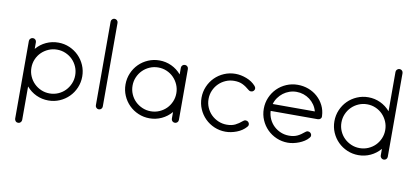

<svg xmlns="http://www.w3.org/2000/svg" viewBox="-84 -1059 3447 1585"><g transform="rotate(10 1640.0 -267.0)"><path d="M583 -243Q583 -193 564 -148.5Q545 -104 512 -71Q479 -38 435 -19Q391 0 341 0Q287 0 239.5 -22Q192 -44 157 -85V195Q157 207 148.5 216Q140 225 128 225Q115 225 106.5 216Q98 207 98 195V-456Q98 -468 107 -476.5Q116 -485 128 -485Q140 -485 148.5 -476.5Q157 -468 157 -456V-400Q192 -441 239.5 -463Q287 -485 341 -485Q391 -485 435 -466Q479 -447 512 -414Q545 -381 564 -337Q583 -293 583 -243ZM524 -243Q524 -281 509.5 -314.5Q495 -348 470.5 -372.5Q446 -397 412.5 -411.5Q379 -426 341 -426Q303 -426 269.5 -411.5Q236 -397 211 -372.5Q186 -348 171.5 -314.5Q157 -281 157 -243Q157 -205 171.5 -171.5Q186 -138 211 -113Q236 -88 269.5 -73.5Q303 -59 341 -59Q379 -59 412.5 -73.5Q446 -88 470.5 -113Q495 -138 509.5 -171.5Q524 -205 524 -243Z M793 -29Q793 -17 784.5 -8.5Q776 0 764 0Q752 0 743.5 -8.5Q735 -17 735 -29V-730Q735 -742 743.5 -750.5Q752 -759 764 -759Q776 -759 784.5 -750.5Q793 -742 793 -730Z M1431 -29Q1431 -17 1422.5 -8.5Q1414 0 1402 0Q1389 0 1380.5 -8.5Q1372 -17 1372 -29V-85Q1337 -44 1289.5 -22Q1242 0 1189 0Q1139 0 1094.5 -19Q1050 -38 1017 -71Q984 -104 965 -148Q946 -192 946 -242Q946 -292 965 -336.5Q984 -381 1017 -414Q1050 -447 1094.5 -466Q1139 -485 1189 -485Q1242 -485 1289.5 -463Q1337 -441 1372 -400V-456Q1372 -468 1380.5 -476.5Q1389 -485 1402 -485Q1414 -485 1422.5 -476.5Q1431 -468 1431 -456ZM1372 -242Q1372 -280 1357.5 -313.5Q1343 -347 1318.5 -372Q1294 -397 1260.5 -411.5Q1227 -426 1189 -426Q1151 -426 1117.5 -411.5Q1084 -397 1059 -372Q1034 -347 1019.5 -313.5Q1005 -280 1005 -242Q1005 -204 1019.5 -170.5Q1034 -137 1059 -112.5Q1084 -88 1117.5 -73.5Q1151 -59 1189 -59Q1227 -59 1260.5 -73.5Q1294 -88 1318.5 -112.5Q1343 -137 1357.5 -170.5Q1372 -204 1372 -242Z M2006 -393Q2006 -381 1997 -372.5Q1988 -364 1976 -364Q1969 -364 1964.5 -366Q1960 -368 1955 -372Q1925 -398 1896 -412Q1867 -426 1826 -426Q1788 -426 1754.5 -411.5Q1721 -397 1696 -372Q1671 -347 1656.5 -313.5Q1642 -280 1642 -242Q1642 -204 1656.5 -170.5Q1671 -137 1696 -112.5Q1721 -88 1754.5 -73.5Q1788 -59 1826 -59Q1867 -59 1896 -73Q1925 -87 1955 -113Q1960 -117 1964.5 -119Q1969 -121 1976 -121Q1988 -121 1997 -112.5Q2006 -104 2006 -92Q2006 -85 2003.5 -80.5Q2001 -76 1997 -71Q1966 -36 1918.5 -18Q1871 0 1826 0Q1776 0 1731.5 -19Q1687 -38 1654 -71Q1621 -104 1602 -148Q1583 -192 1583 -242Q1583 -292 1602 -336.5Q1621 -381 1654 -414Q1687 -447 1731.5 -466Q1776 -485 1826 -485Q1871 -485 1918.5 -467Q1966 -449 1997 -414Q2006 -403 2006 -393Z M2589 -263Q2590 -251 2581 -242.5Q2572 -234 2560 -234H2164Q2166 -197 2181 -165Q2196 -133 2221 -109.5Q2246 -86 2278.5 -72.5Q2311 -59 2348 -59Q2369 -59 2386 -62.5Q2403 -66 2418 -73Q2433 -80 2447 -90Q2461 -100 2477 -113Q2482 -117 2486.5 -119Q2491 -121 2498 -121Q2510 -121 2519 -112.5Q2528 -104 2528 -92Q2528 -85 2525.5 -80.5Q2523 -76 2519 -71Q2505 -54 2484.5 -41Q2464 -28 2441 -19Q2418 -10 2394 -5Q2370 0 2348 0Q2298 0 2253.5 -19Q2209 -38 2176 -71Q2143 -104 2124 -148Q2105 -192 2105 -242Q2105 -292 2124 -336.5Q2143 -381 2176 -414Q2209 -447 2253.5 -466Q2298 -485 2348 -485Q2396 -485 2438.5 -469Q2481 -453 2514 -423.5Q2547 -394 2567 -354Q2587 -314 2589 -266ZM2524 -293Q2516 -323 2499 -347.5Q2482 -372 2458.5 -389.5Q2435 -407 2407 -416.5Q2379 -426 2348 -426Q2317 -426 2288.5 -416Q2260 -406 2237 -388.5Q2214 -371 2196.5 -346.5Q2179 -322 2171 -293Z M3182 -29Q3182 -17 3173.5 -8.5Q3165 0 3153 0Q3141 0 3132 -8.5Q3123 -17 3123 -29V-85Q3088 -44 3040.5 -22Q2993 0 2940 0Q2890 0 2845.5 -19Q2801 -38 2768 -71Q2735 -104 2716 -148Q2697 -192 2697 -242Q2697 -292 2716 -336.5Q2735 -381 2768 -414Q2801 -447 2845.5 -466Q2890 -485 2940 -485Q2993 -485 3040.5 -463Q3088 -441 3123 -400V-730Q3123 -742 3132 -750.5Q3141 -759 3153 -759Q3165 -759 3173.5 -750.5Q3182 -742 3182 -730ZM3123 -242Q3123 -280 3108.5 -313.5Q3094 -347 3069.5 -372Q3045 -397 3011.5 -411.5Q2978 -426 2940 -426Q2902 -426 2868.5 -411.5Q2835 -397 2810 -372Q2785 -347 2770.5 -313.5Q2756 -280 2756 -242Q2756 -204 2770.5 -170.5Q2785 -137 2810 -112.5Q2835 -88 2868.5 -73.5Q2902 -59 2940 -59Q2978 -59 3011.5 -73.5Q3045 -88 3069.5 -112.5Q3094 -137 3108.5 -170.5Q3123 -204 3123 -242Z"/></g></svg>

Font: Hanken Light
Style: Light
Weight: 300
Designer: Alfredo Marco Pradil
Foundry: Hanken Design Co.
Version: Version 2.06 2014